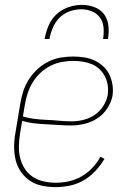

<svg xmlns="http://www.w3.org/2000/svg" viewBox="-20 -760 540 788"><path d="M209 8Q181 8 153.5 2.5Q126 -3 104 -17.5Q82 -32 66.5 -54Q51 -76 44.5 -102Q38 -128 38 -156.5Q38 -185 43 -213L63 -333Q67 -359 75 -384Q83 -409 97.5 -432.5Q112 -456 132.5 -475Q153 -494 177.5 -506.5Q202 -519 228 -523.5Q254 -528 280 -528Q303 -528 325.5 -524.5Q348 -521 367.5 -512Q387 -503 403 -488.5Q419 -474 428.5 -454.5Q438 -435 441.5 -413Q445 -391 442 -368Q437 -341 420.5 -315.5Q404 -290 379 -274Q354 -258 326 -251.5Q298 -245 271 -245Q246 -245 220.5 -247Q195 -249 169.5 -250Q144 -251 119 -254Q94 -257 71 -264L62 -210Q58 -185 57.5 -159.5Q57 -134 63 -110.5Q69 -87 82 -67Q95 -47 115 -34Q135 -21 159.5 -15.5Q184 -10 209 -10Q236 -10 263 -16Q290 -22 314.5 -36Q339 -50 359 -71Q379 -92 392 -117L409 -108Q393 -82 372 -59Q351 -36 324.5 -20.5Q298 -5 268 1.5Q238 8 209 8ZM274 -262Q298 -262 322.5 -268Q347 -274 368 -288Q389 -302 403.5 -324.5Q418 -347 422 -370Q425 -391 422 -410.5Q419 -430 410.5 -446.5Q402 -463 388.5 -476Q375 -489 357 -496.5Q339 -504 319.5 -507Q300 -510 280 -510Q256 -510 232.5 -505.5Q209 -501 186.5 -489.5Q164 -478 145.5 -460.5Q127 -443 114 -421.5Q101 -400 93.5 -377Q86 -354 82 -330L74 -282Q97 -275 122 -272Q147 -269 172.5 -268Q198 -267 223 -264.5Q248 -262 274 -262ZM163 -600Q168 -627 179 -654Q190 -681 211.5 -701Q233 -721 261 -730.5Q289 -740 316 -740Q343 -740 368 -730.5Q393 -721 407.5 -701Q422 -681 425 -654Q428 -627 423 -600H403Q407 -623 405 -646.5Q403 -670 390.5 -687.5Q378 -705 357 -713.5Q336 -722 313 -722Q290 -722 266 -713.5Q242 -705 224.5 -687.5Q207 -670 197 -646.5Q187 -623 183 -600Z"/></svg>

Font: Iosevka SS18 Thin
Style: Italic
Weight: 100
Italic angle: -9°
Monospace: yes
Designer: Belleve Invis
Foundry: Belleve Invis
Version: Version 25.1.1; ttfautohint (v1.8.4)